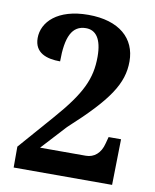

<svg xmlns="http://www.w3.org/2000/svg" viewBox="-82 -787 689 851"><g transform="rotate(10 262.5 -362.0)"><path d="M38 0H481L485 -206H429L421 -176C410 -131 381 -107 344 -107H138L240 -218C408 -371 462 -452 462 -552C462 -655 387 -724 247 -724C109 -724 43 -656 43 -584C43 -517 98 -499 159 -499C159 -609 184 -664 247 -664C291 -664 319 -629 319 -548C319 -450 287 -379 175 -251L38 -94Z"/></g></svg>

Font: Noto Serif Georgian SemiCondensed Bold
Style: Regular
Weight: 700
Width: 4
Designer: Monotype Design Team, Akaki Razmadze
Foundry: Google LLC
Version: Version 2.003